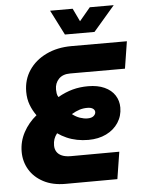

<svg xmlns="http://www.w3.org/2000/svg" viewBox="-59 -937 733 983"><g transform="rotate(-5 307.0 -445.0)"><path d="M237 0Q171 0 124 -25Q77 -50 52.5 -91.5Q28 -133 28 -183Q28 -236 53 -282.5Q78 -329 120 -363Q101 -389 89.5 -419.5Q78 -450 78 -487Q78 -549 110 -597Q142 -645 199 -672.5Q256 -700 329 -700H614L592 -561H310Q272 -561 251.5 -539.5Q231 -518 231 -486Q231 -477 232.5 -466Q234 -455 240 -446Q279 -468 316 -478Q353 -488 396 -488Q445 -488 480 -472Q515 -456 533 -428Q551 -400 551 -365Q551 -322 528.5 -287.5Q506 -253 466 -233.5Q426 -214 374 -214Q344 -214 316 -219.5Q288 -225 263 -236Q238 -247 217 -262Q206 -248 201 -233.5Q196 -219 196 -201Q196 -182 205 -168Q214 -154 232 -146.5Q250 -139 277 -139L526 -140L504 -1ZM379 -324Q400 -324 410.5 -333Q421 -342 421 -353Q421 -364 411 -371Q401 -378 382 -378Q361 -378 342 -372Q323 -366 301 -353Q320 -338 340.5 -331Q361 -324 379 -324ZM301 -762 236 -890H352L384 -823L440 -890H563L453 -762Z"/></g></svg>

Font: MuseoModerno Thin
Style: Bold Italic
Weight: 700
Italic angle: -9°
Version: Version 1.003